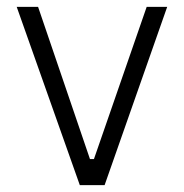

<svg xmlns="http://www.w3.org/2000/svg" viewBox="-20 -537 534 557"><path d="M465 -517 283.5 0H211.5L28.5 -517H90.5L241 -75.5H252.5L405.5 -517Z"/></svg>

Font: Public Sans Thin ExtraLight
Style: Regular
Weight: 250
Version: Version 1.007